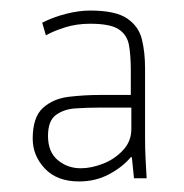

<svg xmlns="http://www.w3.org/2000/svg" viewBox="-20 -619 349 364"><path d="M130 -275Q88 -275 65 -299.5Q42 -324 42 -356Q42 -397 61.5 -414.5Q81 -432 110.5 -435.5Q140 -439 170 -439H228V-485Q228 -514 224.5 -533.5Q221 -553 205 -563.5Q189 -574 151 -574Q125 -574 103 -567Q81 -560 67 -552L60 -576Q82 -587 106 -593Q130 -599 151 -599Q199 -599 221 -584Q243 -569 249 -544.5Q255 -520 255 -490V-359Q255 -335 256 -317.5Q257 -300 258 -281H234L230 -321H228Q212 -302 186.5 -288.5Q161 -275 130 -275ZM133 -300Q153 -300 175 -308.5Q197 -317 213 -334Q229 -351 229 -374V-415H168Q145 -415 123 -413.5Q101 -412 86 -401Q71 -390 71 -361Q71 -331 89.5 -315.5Q108 -300 133 -300Z"/></svg>

Font: Murecho Thin ExtraLight
Style: Regular
Weight: 250
Version: Version 1.010